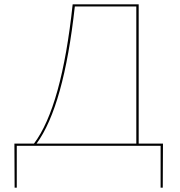

<svg xmlns="http://www.w3.org/2000/svg" viewBox="-20 -678 835 893"><path d="M738 -10 737 195H727V0H58V195H48L47 -10H138Q267 -181 318 -658H625V-10ZM150 -10H614V-648H328Q277 -184 150 -10Z"/></svg>

Font: EauTest Hairline
Style: Regular
Weight: 250
Designer: Christian Thalmann (Catharsis Fonts)
Version: Version 0.001;PS 000.001;hotconv 1.0.88;makeotf.lib2.5.64775